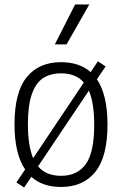

<svg xmlns="http://www.w3.org/2000/svg" viewBox="-20 -828 547 860"><path d="M461.5 -270.5Q461.5 -126 407 -58.2Q352.5 9.5 253.5 9.5Q170.5 9.5 120.5 -36L88 12L53.5 -11L92.5 -69Q45 -139 45 -270.5Q45 -415 99.5 -482.2Q154 -549.5 253.5 -549.5Q335.5 -549.5 386 -505L418.5 -553.5L453 -530.5L414 -473Q461.5 -403 461.5 -270.5ZM105 -272Q105 -175 128.5 -119.5L355.5 -458.5Q320 -499.5 253.5 -499.5Q206 -499.5 173.2 -478.2Q140.5 -457 122.8 -406.8Q105 -356.5 105 -272ZM402 -269Q402 -367 378 -422L150.5 -83Q186 -40.5 253.5 -40.5Q326 -40.5 364 -92.5Q402 -144.5 402 -269ZM225.5 -629 316.5 -808H380L278 -629Z"/></svg>

Font: Encode Sans Semi Condensed Light
Style: Regular
Weight: 300
Width: 4
Designer: Multiple Designers
Foundry: Impallari Type
Version: Version 2.000